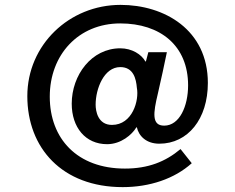

<svg xmlns="http://www.w3.org/2000/svg" viewBox="-20 -648 965 787"><path d="M483 119C593 119 695 85 766 21L720 -37C658 15 587 43 492 43C297 43 184 -79 184 -252C184 -423 301 -552 473 -552C637 -552 751 -461 751 -298C751 -213 716 -133 653 -133C601 -133 608 -185 627 -264C643 -334 652 -376 664 -434H588L578 -396H576C560 -425 521 -450 473 -450C355 -450 274 -340 274 -223C274 -126 330 -57 419 -57C476 -57 521 -96 539 -126H541C549 -90 580 -59 633 -59C750 -59 832 -160 832 -308C832 -526 654 -628 474 -628C264 -628 92 -464 92 -254C92 -42 234 119 483 119ZM439 -136C381 -136 372 -193 372 -219C372 -284 406 -373 473 -373C527 -373 538 -325 541 -288C551 -237 523 -136 439 -136Z"/></svg>

Font: Decalotype
Style: Bold
Weight: 700
Designer: Alfredo Marco Pradil
Foundry: Alfredo Marco Pradil
Version: Version 1.0